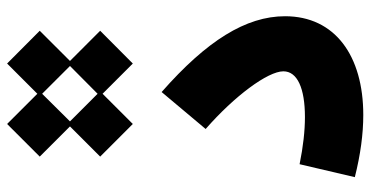

<svg xmlns="http://www.w3.org/2000/svg" viewBox="-272 -773 1047 543"><g transform="rotate(-90 251.5 -501.5)"><path d="M172.4 -649.4 257.8 -734.9 343.3 -649.4 436 -741.7 350.6 -827.1 436 -912.6 343.3 -1004.9 257.8 -919.4 172.4 -1004.9 80.1 -912.6 165.5 -827.1 80.1 -741.7ZM257.8 -905.8 336.4 -827.1 257.8 -749 179.7 -827.1ZM477.1 -218.8C477.1 -329.6 407.7 -440.4 262.7 -567.9L158.2 -443.4C251.5 -361.8 321.3 -267.6 321.3 -223.6C321.3 -184.1 273.4 -162.6 191.9 -162.6C153.3 -162.6 108.9 -167.5 58.6 -177.7L22 -21.5C85.9 -5.4 144.5 2.4 197.8 2.4C365.2 2.4 477.1 -77.6 477.1 -218.8Z"/></g></svg>

Font: Estedad ExtraBold
Style: Regular
Weight: 800
Designer: Amin Abedi
Version: Version 7.3